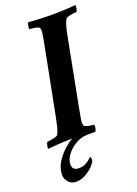

<svg xmlns="http://www.w3.org/2000/svg" viewBox="-171 -712 709 991"><g transform="rotate(-20 183.5 -216.5)"><path d="M257 -32Q259 -27 256.5 -14Q254 -1 250 4Q249 4 244 4Q235 4 218.5 4Q202 4 187 6Q162 9 135 26Q108 43 89.5 68Q71 93 71 119Q71 152 106 152Q127 152 142 144.5Q157 137 166.5 128Q176 119 179 117Q184 118 184 129Q184 140 182 143Q166 171 133.5 192Q101 213 70 213Q42 213 27 194Q12 175 12 156Q12 118 33 85Q54 52 81 28.5Q108 5 126 -4Q108 -4 82.5 -3Q57 -2 32.5 0Q8 2 -9 4Q-11 -1 -8 -14Q-5 -27 -1 -32Q5 -33 18.5 -34.5Q32 -36 44.5 -40Q57 -44 60 -50Q68 -65 73.5 -88Q79 -111 85 -142L155 -501Q156 -505 156.5 -509Q157 -513 158 -517Q163 -542 166 -561Q169 -580 166 -593Q165 -600 154 -603.5Q143 -607 130 -608.5Q117 -610 111 -610Q109 -615 111.5 -628.5Q114 -642 118 -646Q144 -643 181.5 -641.5Q219 -640 247 -640Q276 -640 312.5 -641.5Q349 -643 376 -646Q378 -642 376 -628.5Q374 -615 369 -610Q363 -610 349.5 -608.5Q336 -607 324 -603.5Q312 -600 308 -593Q300 -578 294 -555.5Q288 -533 282 -501L213 -142Q212 -138 211.5 -134Q211 -130 210 -126Q205 -101 202 -82Q199 -63 202 -50Q203 -44 214 -40Q225 -36 238 -34.5Q251 -33 257 -32Z"/></g></svg>

Font: Amiri
Style: Bold Italic
Weight: 700
Italic angle: 10°
Designer: Khaled Hosny
Version: Version 0.113